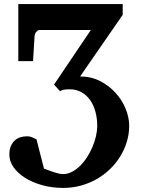

<svg xmlns="http://www.w3.org/2000/svg" viewBox="-20 -691 690 942"><path d="M582 -618.2 373 -315.9Q426.3 -315.9 470.5 -293.5Q514.6 -271 546.6 -235.8Q578.6 -200.7 596.2 -158Q613.8 -115.2 613.8 -74.2Q613.8 -33.2 602.1 5.1Q590.3 43.5 569.3 77.4Q548.3 111.3 518.8 139.6Q489.3 168 453.4 188.2Q417.5 208.5 376.2 219.7Q335 231 291 231Q234.9 231 186.3 217.3Q137.7 203.6 102.1 180.9Q66.4 158.2 46.1 128.9Q25.9 99.6 25.9 67.9Q25.9 41.5 33.9 24.2Q42 6.8 54.2 -3.4Q66.4 -13.7 81.1 -17.8Q95.7 -22 108.9 -22Q124 -22.9 137 -17.6Q149.9 -12.2 159.2 -6.8L195.8 136.2Q205.1 139.2 216.6 143.8Q228 148.4 240.5 152.6Q252.9 156.7 265.6 159.9Q278.3 163.1 290 163.1Q311.5 163.1 332.5 152.3Q353.5 141.6 372.1 123.5Q390.6 105.5 406.2 81.5Q421.9 57.6 433.1 31.2Q444.3 4.9 450.7 -22.2Q457 -49.3 457 -74.2Q457 -110.4 448.2 -142.8Q439.5 -175.3 422.4 -199.7Q405.3 -224.1 379.9 -238.5Q354.5 -252.9 320.8 -252.9Q299.3 -252.9 288.6 -249.8Q277.8 -246.6 274.9 -243.2L245.1 -275.9L425.8 -543.9H172.9Q168.9 -543.9 165 -541.3Q161.1 -538.6 157.7 -534.4Q154.3 -530.3 152.3 -525.6Q150.4 -521 149.9 -517.1L142.1 -391.1H69.8V-670.9H582Z"/></svg>

Font: Charis SIL Eur
Style: Bold
Weight: 700
Foundry: SIL International
Version: Version 5.000